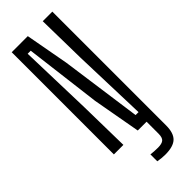

<svg xmlns="http://www.w3.org/2000/svg" viewBox="-321 -830 1063 1063"><g transform="rotate(-45 210.5 -299.0)"><path d="M252.5 202.5Q240 202.5 223.2 201Q206.5 199.5 194.5 197V143Q206 144.5 221 145.5Q236 146.5 251 146.5Q281 146.5 294.2 135.5Q307.5 124.5 307.5 94V-31.5H369.5V90.5Q369.5 150.5 342.2 176.5Q315 202.5 252.5 202.5ZM51.5 0V-800H177.5L224 -546.5L290.5 -69H313.5L299.5 -509.5L294.5 -800H369.5V0H238.5L187.5 -284L132 -731.5H108L120.5 -300.5L126 0Z"/></g></svg>

Font: Big Shoulders Display Thin Medium
Style: Regular
Weight: 500
Version: Version 2.002